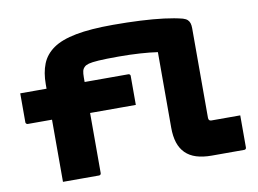

<svg xmlns="http://www.w3.org/2000/svg" viewBox="-81 -892 1362 1013"><g transform="rotate(-10 600.0 -385.0)"><path d="M37 -499H616Q620 -499 622 -497.5Q624 -496 625.5 -494Q627 -492 627 -488Q627 -450 627 -411Q627 -372 627 -333H47Q45 -333 42.5 -334.5Q40 -336 38.5 -338.5Q37 -341 37 -344Q37 -383 37 -422Q37 -461 37 -499ZM790 -587Q750 -593 696.5 -596.5Q643 -600 582 -600Q511 -600 474 -597.5Q437 -595 421 -590.5Q405 -586 398 -579Q388 -570 385 -557.5Q382 -545 382 -523Q382 -480 382 -421.5Q382 -363 382 -299.5Q382 -236 382 -177Q382 -118 382 -74Q382 -30 382 -11Q382 -6 379 -3Q376 0 371 0Q322 0 274.5 0Q227 0 178 0Q178 -26 178 -53Q178 -80 178 -107Q178 -164 178 -217.5Q178 -271 178 -322.5Q178 -374 178 -424Q178 -474 178 -523Q178 -585 196.5 -631.5Q215 -678 259.5 -709Q304 -740 382.5 -755Q461 -770 581 -770Q660 -770 728.5 -766.5Q797 -763 853 -756Q909 -749 951 -738Q967 -733 975 -725.5Q983 -718 986.5 -707Q990 -696 990 -680Q990 -631 990 -584.5Q990 -538 990 -492.5Q990 -447 990 -400Q990 -353 990 -303.5Q990 -254 990 -200Q990 -195 991 -192.5Q992 -190 994 -187Q996 -185 999 -184Q1002 -183 1006 -183Q1026 -183 1050 -183Q1074 -183 1097.5 -183Q1121 -183 1140 -183H1160Q1160 -141 1160 -97.5Q1160 -54 1160 -11Q1160 -6 1157 -3Q1154 0 1149 0Q1122 0 1092 0Q1062 0 1032 0Q1002 0 975 0Q928 0 893 -11Q858 -22 835 -45Q812 -68 801 -102Q790 -136 790 -182Q790 -221 790 -261.5Q790 -302 790 -343.5Q790 -385 790 -426Q790 -467 790 -508Q790 -549 790 -587Z"/></g></svg>

Font: Recursive Monospace Black
Style: Regular
Weight: 900
Version: Version 1.047